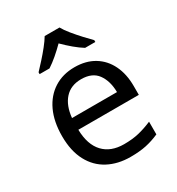

<svg xmlns="http://www.w3.org/2000/svg" viewBox="-184 -882 931 1009"><g transform="rotate(-30 282.0 -378.0)"><path d="M292 -546Q361 -546 410.5 -516Q460 -486 486.5 -431.5Q513 -377 513 -304V-251H146Q148 -160 192.5 -112.5Q237 -65 317 -65Q368 -65 407.5 -74.5Q447 -84 489 -102V-25Q448 -7 408 1.5Q368 10 313 10Q237 10 178.5 -21Q120 -52 87.5 -113.5Q55 -175 55 -264Q55 -352 84.5 -415Q114 -478 167.5 -512Q221 -546 292 -546ZM291 -474Q228 -474 191.5 -433.5Q155 -393 148 -321H421Q420 -389 389 -431.5Q358 -474 291 -474ZM329 -766Q341 -744 363.5 -716.5Q386 -689 410.5 -662.5Q435 -636 454 -617V-606H392Q366 -622 338 -645.5Q310 -669 283 -696Q256 -669 229 -646Q202 -623 176 -606H116V-617Q135 -637 158.5 -663Q182 -689 204 -716.5Q226 -744 239 -766Z"/></g></svg>

Font: Noto Sans Adlam Unjoined
Style: Regular
Weight: 400
Designer: Mark Jamra, Neil Patel
Foundry: JamraPatel LLC
Version: Version 3.001